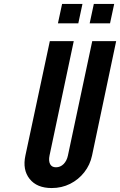

<svg xmlns="http://www.w3.org/2000/svg" viewBox="-20 -943 608 971"><path d="M241.5 8Q292 8 334.5 -13.2Q377 -34.5 406.2 -71.8Q435.5 -109 445.5 -156.5L567.5 -735H446.5L323.5 -156.5Q318 -130 301.8 -113.5Q285.5 -97 263 -97Q241.5 -97 233.2 -113.5Q225 -130 230.5 -156.5L353 -735H232L108.5 -156.5Q93 -84.5 129.8 -38.2Q166.5 8 241.5 8ZM433.5 -825H536.5L557.5 -923H454.5ZM273 -825H376L397 -923H294Z"/></svg>

Font: League Gothic SemiExpanded Italic
Style: Regular
Weight: 400
Width: 6
Designer: The League of Moveable Type
Version: Version 1.600; ttfautohint (v1.8.3)